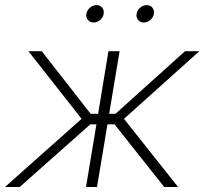

<svg xmlns="http://www.w3.org/2000/svg" viewBox="-37 -745 814 765"><path d="M-17.1 0 288.1 -271.5 76.2 -541H129.4L324.2 -291.5H354L395 -541H439.5L397.9 -291.5H422.9L700.2 -541H757.3L457 -271.5L672.4 0H617.2L419.4 -249.5H391.1L349.6 0H305.7L347.2 -249.5H322.8L41.5 0ZM536.1 -655.3Q521.5 -655.3 513.2 -665.5Q504.9 -675.8 507.3 -689.9Q509.3 -704.1 521.2 -714.4Q533.2 -724.6 547.9 -724.6Q562 -724.6 570.1 -714.6Q578.1 -704.6 576.2 -689.9Q573.7 -675.8 562 -665.5Q550.3 -655.3 536.1 -655.3ZM335.9 -655.3Q321.8 -655.3 313.2 -665.5Q304.7 -675.8 307.1 -689.9Q309.6 -704.1 321.5 -714.4Q333.5 -724.6 347.7 -724.6Q361.8 -724.6 370.1 -714.6Q378.4 -704.6 376 -689.9Q374 -675.8 362.1 -665.5Q350.1 -655.3 335.9 -655.3Z"/></svg>

Font: Inter 17pt ExtraLight
Style: Italic
Weight: 250
Italic angle: -9.3988°
Version: Version 4.001;git-66647c0bb